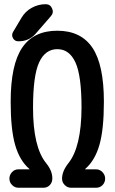

<svg xmlns="http://www.w3.org/2000/svg" viewBox="-20 -885 540 905"><path d="M118.2 -86.9Q119.1 -86.9 119.1 -87.9L117.2 -89.8Q72.3 -128.9 51.3 -202.1Q30.3 -275.4 30.3 -405.3Q30.3 -580.1 84.5 -660.2Q138.7 -740.2 250 -740.2Q361.3 -740.2 415.5 -660.2Q469.7 -580.1 469.7 -405.3Q469.7 -275.4 448.7 -202.1Q427.7 -128.9 382.8 -89.8L380.9 -87.9Q380.9 -86.9 381.8 -86.9H432.6Q450.2 -86.9 462.9 -73.7Q475.6 -60.5 475.6 -43Q475.6 -25.4 463.4 -12.7Q451.2 0 432.6 0H315.4Q297.9 0 285.2 -12.7Q272.5 -25.4 272.5 -43Q272.5 -78.1 302.7 -116.2Q363.3 -192.4 364.3 -377Q364.3 -529.3 335.4 -591.3Q306.6 -653.3 250 -653.3Q193.4 -653.3 164.6 -591.3Q135.7 -529.3 135.7 -377Q135.7 -192.4 197.3 -116.2Q227.5 -79.1 226.6 -43Q226.6 -25.4 214.8 -12.7Q203.1 0 184.6 0H67.4Q49.8 0 37.1 -12.7Q24.4 -25.4 24.4 -43Q24.4 -60.5 36.6 -73.7Q48.8 -86.9 67.4 -86.9ZM195.3 -865.2Q216.8 -865.2 225.6 -845.2Q234.4 -825.2 219.7 -808.6L148.4 -726.6Q116.2 -689.5 65.4 -690.4Q49.8 -690.4 41.5 -704.6Q33.2 -718.8 41 -733.4L81.1 -800.8Q98.6 -831.1 129.4 -848.1Q160.2 -865.2 195.3 -865.2Z"/></svg>

Font: Rounded-X Mgen+ 1mn medium
Style: Regular
Weight: 500
Designer: [Source Han Sans]
Ryoko NISHIZUKA  (kana & ideographs); Paul D. Hunt (Latin, Greek & Cyrillic); Wenlong ZHANG  (bopomofo
Version: Version 1.059.20150602